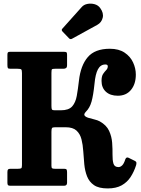

<svg xmlns="http://www.w3.org/2000/svg" viewBox="-20 -1040 788 1075"><path d="M742 -115Q730.5 -78.5 711.2 -49Q692 -19.5 661 -2.2Q630 15 583 15Q533 15 506.2 -3.5Q479.5 -22 467.5 -52.5Q455.5 -83 452 -119.8Q448.5 -156.5 446.2 -193Q444 -229.5 436.2 -260Q428.5 -290.5 408.2 -309Q388 -327.5 348 -327.5H288.5Q274 -327.5 271 -322.8Q268 -318 268 -301.5V-112Q268 -100.5 272 -97.8Q276 -95 288 -95H340Q350.5 -95 353 -90.2Q355.5 -85.5 355.5 -74.5V-17Q355.5 0 339 0H37.5Q28 0 24.8 -3.5Q21.5 -7 21.5 -17V-76Q21.5 -87.5 25 -91.2Q28.5 -95 39 -95H80Q94.5 -95 98.8 -98Q103 -101 103 -115.5V-631Q103 -647.5 99 -651.2Q95 -655 78.5 -655H39Q26.5 -655 24 -659.2Q21.5 -663.5 21.5 -677V-733Q21.5 -743 24.2 -746.5Q27 -750 36.5 -750H337.5Q348.5 -750 352 -747.2Q355.5 -744.5 355.5 -733V-676Q355.5 -663 349.8 -659Q344 -655 334.5 -655H289.5Q274 -655 271 -652Q268 -649 268 -631.5V-446.5Q268 -431 271 -426.8Q274 -422.5 287 -422.5H320.5Q364.5 -422.5 383.8 -444Q403 -465.5 409.8 -503Q416.5 -540.5 422 -588.5Q431.5 -673.5 471.5 -720.2Q511.5 -767 595 -767Q645.5 -767 677.8 -745.2Q710 -723.5 725.2 -690.2Q740.5 -657 740.5 -622.5Q740.5 -569.5 713.5 -536.8Q686.5 -504 639.5 -504Q597 -504 572.8 -526.5Q548.5 -549 548.5 -587Q548.5 -613 557.2 -626Q566 -639 574.8 -647.8Q583.5 -656.5 583.5 -669Q583.5 -679 570 -679Q543 -679 528.5 -652.2Q514 -625.5 509 -570Q502.5 -506.5 492.5 -471Q482.5 -435.5 460.5 -414Q448 -400.5 453.8 -392.8Q459.5 -385 475.2 -380.2Q491 -375.5 508.8 -371.2Q526.5 -367 538.5 -360.5Q576 -339.5 590.8 -307.5Q605.5 -275.5 608 -240.2Q610.5 -205 610 -174.2Q609.5 -143.5 615.2 -124Q621 -104.5 643.5 -104.5Q654 -104.5 664 -114Q674 -123.5 682 -149Q687.5 -162 699 -157L732.5 -140.5Q743.5 -135.5 743.8 -128.5Q744 -121.5 742 -115ZM366.5 -825.5 330 -863.5Q321.5 -872.5 330 -880.5L437.5 -1000.5Q449 -1014 469.2 -1018Q489.5 -1022 509.5 -1016.5Q529.5 -1011 541 -995Q561.5 -967 555 -940.5Q548.5 -914 525 -901L384 -823.5Q374 -817.5 366.5 -825.5Z"/></svg>

Font: Besley* Narrow
Style: Bold
Weight: 700
Width: 4
Designer: Owen Earl
Foundry: indestructible type*
Version: Version 3.000; ttfautohint (v1.8.3)